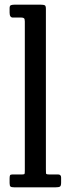

<svg xmlns="http://www.w3.org/2000/svg" viewBox="-20 -800 304 820"><path d="M71.5 -725H35Q21 -725 21 -746V-765Q21 -775.5 26.5 -777.8Q32 -780 41.5 -780H153.5Q166.5 -780 171.2 -777.5Q176 -775 176 -762V-77Q176 -64 176.5 -59.5Q177 -55 189 -55H227.5Q241 -55 241 -42V-20Q241 -6 235.8 -3Q230.5 0 217.5 0H40.5Q29.5 0 25.2 -3Q21 -6 21 -18V-38Q21 -47 22.8 -51Q24.5 -55 33.5 -55H75.5Q83.5 -55 84.8 -57.5Q86 -60 86 -72V-708Q86 -719 82.5 -722Q79 -725 71.5 -725Z"/></svg>

Font: Besley* Narrow
Style: Regular
Weight: 400
Width: 4
Designer: Owen Earl
Foundry: indestructible type*
Version: Version 3.000; ttfautohint (v1.8.3)